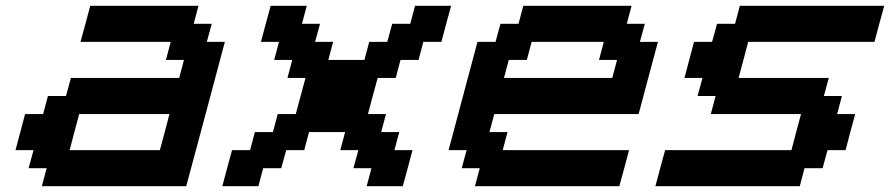

<svg xmlns="http://www.w3.org/2000/svg" viewBox="-20 -645 3082 665"><path d="M125 0H625Q647.5 -83 692.1 -250Q736.8 -417 758.8 -500H696.3L713.4 -562.5H650.9L667.5 -625H292.5Q287.1 -604 275.9 -562.3Q264.6 -520.5 258.8 -500H571.3L554.7 -437.5H617.2L600.6 -375H225.6L208.5 -312.5H146L129.4 -250H66.9Q61.5 -229 50.3 -187.3Q39.1 -145.5 33.7 -125H96.2L79.1 -62.5H141.6ZM533.7 -125H221.2Q226.6 -145.5 237.5 -187.3Q248.5 -229 254.4 -250H566.9Q561.5 -229 550.5 -187.3Q539.6 -145.5 533.7 -125Z M1250 0H1375Q1380.9 -21 1392.1 -62.5Q1403.3 -104 1408.7 -125H1346.2L1362.8 -187.5H1300.3L1316.9 -250H1254.4Q1259.8 -270.5 1271 -312.3Q1282.2 -354 1288.1 -375H1350.6L1367.2 -437.5H1429.7L1446.3 -500H1508.8Q1514.2 -520.5 1525.4 -562.3Q1536.6 -604 1542.5 -625H1417.5L1400.9 -562.5H1338.4L1321.3 -500H1258.8L1242.2 -437.5H1117.2L1133.8 -500H1071.3L1088.4 -562.5H1025.9L1042.5 -625H917.5Q911.6 -604 900.4 -562.3Q889.2 -520.5 883.8 -500H946.3L929.7 -437.5H992.2L975.6 -375H1038.1Q1032.7 -354 1021.2 -312.3Q1009.8 -270.5 1004.4 -250H941.9L925.3 -187.5H862.8L846.2 -125H783.7Q777.8 -104 766.6 -62.5Q755.4 -21 750 0H875L891.6 -62.5H954.1L971.2 -125H1033.7L1050.3 -187.5H1175.3L1158.7 -125H1221.2L1204.1 -62.5H1266.6Z M1625 0H2125Q2130.9 -21 2142.1 -62.5Q2153.3 -104 2158.7 -125H1721.2L1737.8 -187.5H1675.3L1691.9 -250H2191.9Q2203.1 -292 2225.3 -375.2Q2247.6 -458.5 2258.8 -500H2196.3L2213.4 -562.5H2150.9L2167.5 -625H1792.5L1775.9 -562.5H1713.4L1696.3 -500H1633.8Q1617.2 -437.5 1583.7 -312.5Q1550.3 -187.5 1533.7 -125H1596.2L1579.1 -62.5H1641.6ZM2100.6 -375H1725.6L1742.2 -437.5H1804.7L1821.3 -500H2071.3L2054.7 -437.5H2117.2Z M2250 0H2750L2766.6 -62.5H2829.1L2846.2 -125H2908.7Q2914.1 -145.5 2925 -187.3Q2936 -229 2941.9 -250H2879.4L2896 -312.5H2833.5L2850.6 -375H2538.1Q2543.9 -396 2554.9 -437.5Q2565.9 -479 2571.3 -500H3008.8Q3014.2 -520.5 3025.4 -562.3Q3036.6 -604 3042.5 -625H2542.5L2525.9 -562.5H2463.4L2446.3 -500H2383.8Q2378.4 -479 2367.2 -437.5Q2356 -396 2350.6 -375H2413.1L2396 -312.5H2458.5L2441.9 -250H2754.4Q2748.5 -229 2737.5 -187.3Q2726.6 -145.5 2721.2 -125H2283.7Q2277.8 -104 2266.6 -62.5Q2255.4 -21 2250 0Z"/></svg>

Font: Faithful 32x
Style: Oblique
Weight: 400
Foundry: Faithful Resource Pack
Version: Version 1.0; January 27, 2023